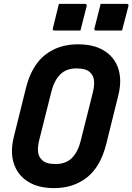

<svg xmlns="http://www.w3.org/2000/svg" viewBox="-20 -948 681 988"><path d="M381 -720Q464 -720 517 -686.5Q570 -653 589 -594Q608 -535 589 -458L527 -208Q497 -89 427 -34.5Q357 20 259 20Q176 20 123 -14Q70 -48 51 -107.5Q32 -167 51 -243L113 -493Q142 -610 211.5 -665Q281 -720 381 -720ZM183 -232Q174 -199 175.5 -171Q177 -143 195 -126Q215 -104 266 -104Q320 -104 351 -136Q382 -168 396 -226L457 -469Q466 -504 464 -531Q462 -558 445 -574Q425 -596 374 -596Q320 -596 289 -564Q258 -532 244 -475ZM283 -928H417Q428 -928 426 -917L394 -791H260Q249 -791 252 -802ZM498 -928H632Q643 -928 641 -917L608 -791H474Q463 -791 466 -802Z"/></svg>

Font: Recursive Mn Lnr St
Style: Bold Italic
Weight: 700
Italic angle: -15°
Monospace: yes
Version: Version 1.079;hotconv 1.0.112;makeotfexe 2.5.65598; ttfautoh